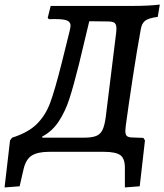

<svg xmlns="http://www.w3.org/2000/svg" viewBox="-76 -665 720 841"><path d="M475 -115Q473 -97 473 -92Q473 -76 479 -70Q485 -64 499 -63L552 -61L559 -50L536 151L471 156V74Q472 30 451.5 15Q431 0 380 0H139Q89 0 63 16.5Q37 33 27 77L10 151L-56 156L-32 -50L-23 -62Q47 -84 85 -121.5Q123 -159 143.5 -214Q164 -269 193 -384L198 -404L229 -529Q233 -547 233 -552Q233 -571 212.5 -577Q192 -583 138 -581L133 -587L146 -639H500Q577 -639 624 -645L615 -591Q575 -586 559.5 -574Q544 -562 540 -533Q524 -446 505.5 -325Q487 -204 475 -115ZM434 -540Q434 -558 426 -564.5Q418 -571 397 -571L315 -572L270 -384Q246 -288 228 -232.5Q210 -177 181.5 -133.5Q153 -90 109 -67V-62H292Q325 -62 344 -69Q363 -76 372.5 -95Q382 -114 387 -151L433 -523Q434 -530 434 -540Z"/></svg>

Font: Alegreya SC Medium
Style: Italic
Weight: 500
Italic angle: -7°
Designer: Juan Pablo del Peral
Foundry: Huerta Tipografica
Version: Version 2.007; ttfautohint (v1.6)